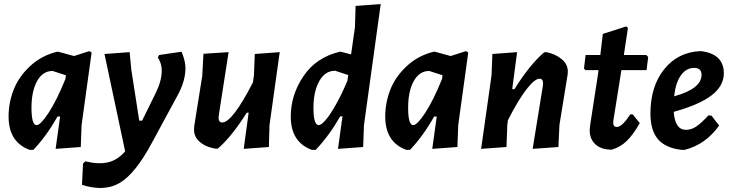

<svg xmlns="http://www.w3.org/2000/svg" viewBox="-20 -724 3581 939"><path d="M259 -471H265L342 -450L417 -474L428 -467L379 -112L375 -5L252 4L274 -154H261Q208 -59 143 9H125Q22 -29 22 -154Q22 -221 46.5 -284.5Q71 -348 126.5 -400Q182 -452 259 -471ZM134 -197Q134 -112 159 -112Q178 -112 217.5 -172Q257 -232 300 -338L302 -354V-356L237 -377Q189 -377 161.5 -327.5Q134 -278 134 -197Z M614 -469 622 -384 661 -134H675L742 -270Q771 -329 771 -379Q771 -414 752 -443L758 -455L868 -471Q887 -425 887 -391Q887 -325 845 -251L722 -24Q642 125 566.5 170Q491 215 381 180L386 76L397 65Q464 81 510 69.5Q556 58 592 16L491 -460Z M1098 -469 1051 -167 1049 -149Q1049 -125 1067 -125Q1116 -125 1217 -321L1222 -356L1226 -460L1348 -469L1298 -112L1295 -5L1172 4L1196 -173H1187Q1111 -53 1045 3H1033Q986 -5 957 -30Q928 -55 929 -92L930 -108L969 -352L975 -461Z M1647 -471 1697 -458 1716 -591 1719 -695 1842 -704 1760 -112 1756 -5 1633 4 1655 -155H1644Q1591 -62 1524 9H1505Q1402 -29 1402 -154Q1402 -260 1464.5 -352Q1527 -444 1642 -471ZM1513 -196Q1513 -112 1539 -112Q1550 -112 1570.5 -134.5Q1591 -157 1620.5 -208.5Q1650 -260 1679 -329L1683 -357L1619 -378Q1570 -378 1541.5 -327.5Q1513 -277 1513 -196Z M2101 -471H2107L2184 -450L2259 -474L2270 -467L2221 -112L2217 -5L2094 4L2116 -154H2103Q2050 -59 1985 9H1967Q1864 -29 1864 -154Q1864 -221 1888.5 -284.5Q1913 -348 1968.5 -400Q2024 -452 2101 -471ZM1976 -197Q1976 -112 2001 -112Q2020 -112 2059.5 -172Q2099 -232 2142 -338L2144 -354V-356L2079 -377Q2031 -377 2003.5 -327.5Q1976 -278 1976 -197Z M2333 4 2384 -356 2388 -460 2509 -469 2485 -288H2496Q2571 -408 2641 -468L2653 -469Q2699 -459 2728.5 -433.5Q2758 -408 2757 -372L2756 -359L2716 -113L2711 -5L2585 4L2635 -304L2636 -315Q2636 -339 2619 -339Q2595 -339 2555 -287.5Q2515 -236 2464 -136L2461 -112L2457 -5Z M2972 8Q2920 8 2891.5 -18.5Q2863 -45 2864 -91L2867 -117L2904 -357L2907 -381H2843L2836 -389L2844 -455H2916L2928 -558L3043 -595L3051 -587L3031 -455H3141L3150 -445L3142 -381H3019L2980 -136L2979 -123Q2979 -103 2997 -103Q3022 -103 3063 -165H3074L3109 -122Q3076 -64 3044.5 -34Q3013 -4 2972 8Z M3497 -110Q3431 -17 3328 9H3314Q3235 0 3198 -43Q3161 -86 3161 -169Q3161 -301 3228 -385Q3295 -469 3405 -474L3417 -473Q3520 -456 3520 -366Q3520 -304 3460.5 -258Q3401 -212 3275 -177Q3281 -89 3335 -89Q3360 -89 3384 -104.5Q3408 -120 3445 -160L3460 -158ZM3375 -392Q3336 -392 3310 -355.5Q3284 -319 3277 -253Q3411 -290 3411 -358Q3411 -392 3375 -392Z"/></svg>

Font: Alegreya Sans
Style: Bold Italic
Weight: 700
Italic angle: -7°
Designer: Juan Pablo del Peral
Foundry: Huerta Tipografica
Version: Version 2.007